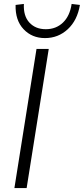

<svg xmlns="http://www.w3.org/2000/svg" viewBox="-20 -953 425 973"><path d="M53 0 165 -705H227L115 0ZM208 -760Q142 -760 99.5 -805Q57 -850 59 -928L101 -933Q98 -872 129 -838.5Q160 -805 212 -805Q264 -805 299 -838.5Q334 -872 343 -933L385 -928Q372 -850 323.5 -805Q275 -760 208 -760Z"/></svg>

Font: Mulish Light
Style: Italic
Weight: 300
Italic angle: -9°
Designer: Vernon Adams
Foundry: Vernon Adams
Version: Version 3.603; ttfautohint (v1.8.3)